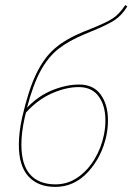

<svg xmlns="http://www.w3.org/2000/svg" viewBox="-20 -731 520 754"><path d="M86 -308Q131 -355 186 -377Q241 -399 291 -399Q347 -399 375.5 -359.5Q404 -320 404 -258Q404 -229 398 -199Q380 -115 326 -56Q272 3 197 3Q129 3 91.5 -38.5Q54 -80 54 -162Q54 -211 67 -270Q92 -379 123 -442.5Q154 -506 196.5 -542Q239 -578 307 -606L337 -618Q397 -642 422.5 -658.5Q448 -675 472 -711L480 -706Q458 -670 429.5 -651.5Q401 -633 337 -607L313 -597Q250 -571 209.5 -539Q169 -507 139.5 -453Q110 -399 86 -308ZM82 -289 77 -269Q64 -211 64 -163Q64 -84 98.5 -45.5Q133 -7 198 -7Q246 -7 285.5 -34.5Q325 -62 351.5 -106.5Q378 -151 388 -201Q394 -230 394 -258Q394 -316 367.5 -352.5Q341 -389 289 -389Q240 -389 184 -364.5Q128 -340 82 -289Z"/></svg>

Font: Ysabeau Infant Hairline
Style: Italic
Weight: 100
Italic angle: -12°
Designer: Christian Thalmann (Catharsis Fonts)
Version: Version 0.003